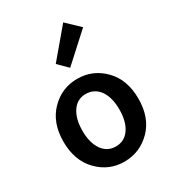

<svg xmlns="http://www.w3.org/2000/svg" viewBox="-195 -914 938 1036"><g transform="rotate(-30 274.5 -396.0)"><path d="M272 -573.2 214.8 -629.9 361.8 -804.2 441.9 -728ZM359.4 -364.3Q328.1 -408.2 273.9 -409.2Q219.7 -409.2 189.5 -364.3Q159.2 -319.3 159.2 -245.1Q159.2 -170.9 189.9 -126.5Q220.7 -82 274.4 -82Q328.1 -82 358.9 -126.5Q389.6 -170.9 389.6 -245.6Q389.6 -320.3 359.4 -364.3ZM439.5 -433.1Q507.8 -363.3 507.8 -245.1Q507.8 -127 439.5 -57.6Q371.1 11.7 274.4 12.2Q177.7 12.7 109.4 -57.6Q41 -127.9 41 -245.6Q41 -363.3 109.4 -433.1Q177.7 -502.9 274.4 -502.9Q371.1 -502.9 439.5 -433.1Z"/></g></svg>

Font: SourceSansPro-Semibold
Style: Regular
Weight: 600
Designer: Paul D. Hunt
Foundry: Adobe Systems Incorporated
Version: Version 2.020;PS 2.0;hotconv 1.0.86;makeotf.lib2.5.63406